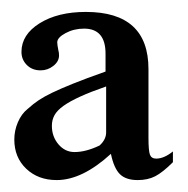

<svg xmlns="http://www.w3.org/2000/svg" viewBox="-20 -696 316 322"><path d="M270 -424Q253 -407 240.5 -400.5Q228 -394 211 -394Q191 -394 181 -404Q171 -414 166 -438Q118 -394 75 -394Q44 -394 24 -413Q4 -432 4 -462Q4 -477 10 -491Q16 -505 26 -513Q36 -522 45 -528Q54 -534 67.5 -540.5Q81 -547 102 -555.5Q123 -564 157 -576V-606Q157 -648 121 -648Q104 -648 90 -640.5Q76 -633 76 -625Q76 -621 78 -611Q79 -608 79 -603Q79 -593 69.5 -585.5Q60 -578 48 -578Q34 -578 25 -587Q16 -596 16 -609Q16 -638 46.5 -657Q77 -676 124 -676Q229 -676 229 -580V-465Q229 -443 231.5 -436.5Q234 -430 242 -430Q255 -430 270 -442ZM158 -551Q132 -542 114.5 -534Q97 -526 86.5 -518.5Q76 -511 71.5 -503Q67 -495 67 -485Q67 -467 78 -454Q89 -441 105 -441Q124 -441 147 -452Q158 -462 158 -474Z"/></svg>

Font: Klingon pIqaD HaSta
Style: Regular
Weight: 400
Width: 0
Designer: Mike Neff (qa'vaj)
Foundry: Mike Neff and Michael Everson
Version: Version 2.003